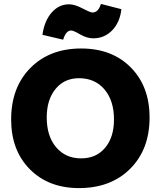

<svg xmlns="http://www.w3.org/2000/svg" viewBox="-20 -952 822 982"><path d="M303 -749 197 -774Q207 -845 244 -887.5Q281 -930 333 -930Q362 -930 402 -909Q442 -888 453 -888Q483 -888 496 -932L601 -905Q593 -837 553.5 -796.5Q514 -756 457 -756Q424 -756 390 -776Q356 -796 344 -796Q317 -796 303 -749ZM384 10Q228 10 132.5 -86.5Q37 -183 37 -341Q37 -505 135.5 -604.5Q234 -704 395 -704Q553 -704 649 -607Q745 -510 745 -351Q745 -188 646 -89Q547 10 384 10ZM395 -142Q472 -142 517.5 -196Q563 -250 563 -341Q563 -437 514.5 -494.5Q466 -552 384 -552Q309 -552 264 -497Q219 -442 219 -351Q219 -256 267 -199Q315 -142 395 -142Z"/></svg>

Font: Cantarell Extra Bold
Style: Regular
Weight: 800
Designer: Dave Crossland, Nikolaus Waxweiler, Florian Fecher, Jacques Le Bailly, Eben Sorkin, Alexei Vanyashin, Alexios Zavras, Em
Version: Version 0.303